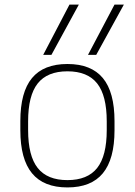

<svg xmlns="http://www.w3.org/2000/svg" viewBox="-20 -810 590 840"><path d="M401 -570H365L481 -790H522ZM205 -570H169L284 -790H325ZM275 10Q171 10 120 -52Q69 -114 69 -240V-280Q69 -407 120 -468.5Q171 -530 275 -530Q379 -530 430 -468.5Q481 -407 481 -280V-240Q481 -114 430 -52Q379 10 275 10ZM275 -22Q363 -22 405 -75Q447 -128 447 -241V-279Q447 -392 405 -445Q363 -498 275 -498Q187 -498 145 -445Q103 -392 103 -279V-241Q103 -128 145 -75Q187 -22 275 -22Z"/></svg>

Font: M PLUS Code Latin SemiExpanded ExtraLight
Style: Regular
Weight: 250
Width: 6
Designer: Coji Morishita
Foundry: UNDERFOREST DESIGN
Version: Version 1.002; ttfautohint (v1.8.3)